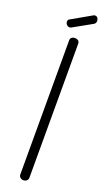

<svg xmlns="http://www.w3.org/2000/svg" viewBox="-175 -940 548 972"><g transform="rotate(20 99.0 -454.0)"><path d="M98 0Q88 0 81 -6.5Q74 -13 74 -21V-745Q74 -755 81 -760.5Q88 -766 98 -766Q109 -766 116 -760.5Q123 -755 123 -745V-21Q123 -13 116 -6.5Q109 0 98 0ZM53 -807Q45 -807 38 -814Q31 -821 31 -830Q31 -841 40 -845L147 -906Q151 -908 155 -908Q164 -908 169 -901Q174 -894 174 -885Q174 -872 163 -866L63 -810Q61 -809 58 -808Q55 -807 53 -807Z"/></g></svg>

Font: Dosis ExtraLight Light
Style: Regular
Weight: 300
Version: Version 3.001; ttfautohint (v1.8.2)